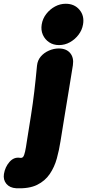

<svg xmlns="http://www.w3.org/2000/svg" viewBox="-147 -780 464 1022"><path d="M-61 222Q-95 220 -113 198.5Q-131 177 -126 146Q-120 109 -96.5 82Q-73 55 -41 60Q-29 62 -23.5 54.5Q-18 47 -13.5 27Q-9 7 -4 -28Q8 -103 18 -166Q28 -229 35.5 -292.5Q43 -356 50 -431Q53 -459 70 -479Q87 -499 113 -510.5Q139 -522 166 -522Q206 -522 226.5 -497.5Q247 -473 241 -433Q229 -358 218.5 -294.5Q208 -231 197.5 -167Q187 -103 175 -28Q168 18 155.5 63.5Q143 109 118 146Q93 183 50.5 204Q8 225 -61 222ZM167 -540Q137 -540 114.5 -555Q92 -570 81 -595Q70 -620 75 -650Q80 -681 99.5 -706Q119 -731 146 -745.5Q173 -760 203 -760Q249 -760 276 -728Q303 -696 295 -650Q290 -620 271 -595Q252 -570 225 -555Q198 -540 167 -540Z"/></svg>

Font: Winky Sans ExtraBold
Style: Italic
Weight: 800
Italic angle: -8.97852°
Designer: Simon Atzbach
Foundry: typofactur
Version: Version 1.205